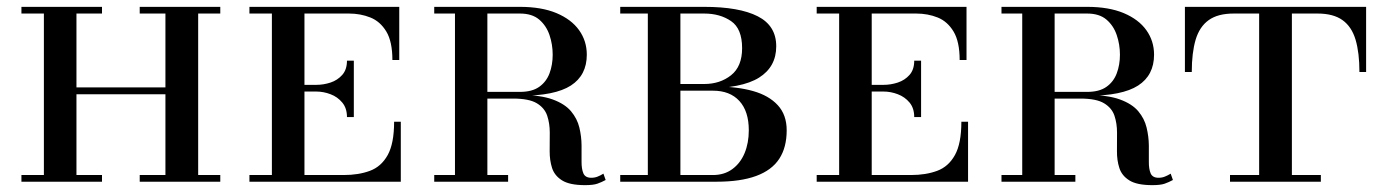

<svg xmlns="http://www.w3.org/2000/svg" viewBox="-20 -530 4040 560"><path d="M462.5 0V-510H558V0ZM42.5 0V-19.5H277.5V0ZM108 0V-510H203V0ZM387.5 0V-19.5H622.5V0ZM182.5 -255V-275H482.5V-255ZM42.5 -490.5V-510H277.5V-490.5ZM387.5 -490.5V-510H622.5V-490.5Z M992 -188.5Q992 -214.5 978.2 -231Q964.5 -247.5 944 -255.2Q923.5 -263 902.5 -263H847.5V-282.5H902.5Q923.5 -282.5 944 -289.2Q964.5 -296 978.2 -311.5Q992 -327 992 -353H1012V-188.5ZM1129.5 -175H1149V0H707.5V-19.5H773V-490.5H707.5V-510H1144.5V-355H1124.5Q1124.5 -408.5 1106.8 -438Q1089 -467.5 1060.2 -479Q1031.5 -490.5 998 -490.5H868V-19.5H982.5Q1026 -19.5 1059 -31.8Q1092 -44 1110.8 -77.8Q1129.5 -111.5 1129.5 -175Z M1376.5 -250.5V-262H1496.5Q1532 -262 1552.8 -276.8Q1573.5 -291.5 1582.8 -316.2Q1592 -341 1592 -370.5Q1592 -400 1582.8 -427.5Q1573.5 -455 1552.8 -472.8Q1532 -490.5 1496.5 -490.5H1246.5V-510H1496.5Q1559.5 -510 1603 -491.8Q1646.5 -473.5 1669 -442Q1691.5 -410.5 1691.5 -370.5Q1691.5 -310.5 1645 -280.5Q1598.5 -250.5 1496.5 -250.5ZM1246.5 0V-19.5H1462V0ZM1307 0V-510H1401.5V0ZM1686.5 10Q1641.5 10 1619.5 -3.8Q1597.5 -17.5 1590.2 -40Q1583 -62.5 1583.2 -89.5Q1583.5 -116.5 1583.5 -143.2Q1583.5 -170 1576 -192.5Q1568.5 -215 1545.8 -228.8Q1523 -242.5 1476.5 -242.5H1376.5V-253H1496.5Q1556 -253 1591.8 -240Q1627.5 -227 1645.5 -205.5Q1663.5 -184 1669.8 -158Q1676 -132 1676.2 -106.2Q1676.5 -80.5 1676.2 -59Q1676 -37.5 1681.5 -24.5Q1687 -11.5 1704.5 -11.5Q1714.5 -11.5 1722.8 -14.8Q1731 -18 1740 -23.5L1746.5 -5Q1734.5 1.5 1722.2 5.8Q1710 10 1686.5 10Z M1789 0V-19.5H2059.5Q2092.5 -19.5 2116 -36.8Q2139.5 -54 2151.8 -83.5Q2164 -113 2164 -150Q2164 -205.5 2136.5 -235.5Q2109 -265.5 2059.5 -265.5H1959V-277.5H2069.5Q2130 -277.5 2176.2 -264.5Q2222.5 -251.5 2248.5 -223.2Q2274.5 -195 2274.5 -150Q2274.5 -100 2252.8 -66.8Q2231 -33.5 2185.5 -16.8Q2140 0 2069.5 0ZM1869.5 0V-510H1964.5V0ZM1959 -272V-285H2034Q2080 -285 2112.2 -310.5Q2144.5 -336 2144.5 -389.5Q2144.5 -446.5 2112.2 -468.5Q2080 -490.5 2034 -490.5H1789V-510H2034Q2136 -510 2190 -482.5Q2244 -455 2244 -395Q2244 -335 2193.8 -303.5Q2143.5 -272 2034 -272Z M2646.5 -188.5Q2646.5 -214.5 2632.8 -231Q2619 -247.5 2598.5 -255.2Q2578 -263 2557 -263H2502V-282.5H2557Q2578 -282.5 2598.5 -289.2Q2619 -296 2632.8 -311.5Q2646.5 -327 2646.5 -353H2666.5V-188.5ZM2784 -175H2803.5V0H2362V-19.5H2427.5V-490.5H2362V-510H2799V-355H2779Q2779 -408.5 2761.2 -438Q2743.5 -467.5 2714.8 -479Q2686 -490.5 2652.5 -490.5H2522.5V-19.5H2637Q2680.5 -19.5 2713.5 -31.8Q2746.5 -44 2765.2 -77.8Q2784 -111.5 2784 -175Z M3031 -250.5V-262H3151Q3186.5 -262 3207.2 -276.8Q3228 -291.5 3237.2 -316.2Q3246.5 -341 3246.5 -370.5Q3246.5 -400 3237.2 -427.5Q3228 -455 3207.2 -472.8Q3186.5 -490.5 3151 -490.5H2901V-510H3151Q3214 -510 3257.5 -491.8Q3301 -473.5 3323.5 -442Q3346 -410.5 3346 -370.5Q3346 -310.5 3299.5 -280.5Q3253 -250.5 3151 -250.5ZM2901 0V-19.5H3116.5V0ZM2961.5 0V-510H3056V0ZM3341 10Q3296 10 3274 -3.8Q3252 -17.5 3244.8 -40Q3237.5 -62.5 3237.8 -89.5Q3238 -116.5 3238 -143.2Q3238 -170 3230.5 -192.5Q3223 -215 3200.2 -228.8Q3177.5 -242.5 3131 -242.5H3031V-253H3151Q3210.5 -253 3246.2 -240Q3282 -227 3300 -205.5Q3318 -184 3324.2 -158Q3330.5 -132 3330.8 -106.2Q3331 -80.5 3330.8 -59Q3330.5 -37.5 3336 -24.5Q3341.5 -11.5 3359 -11.5Q3369 -11.5 3377.2 -14.8Q3385.5 -18 3394.5 -23.5L3401 -5Q3389 1.5 3376.8 5.8Q3364.5 10 3341 10Z M3436 -320V-510H3964.5V-320H3945Q3945 -376 3933.8 -414Q3922.5 -452 3895.8 -471.2Q3869 -490.5 3823 -490.5H3578Q3532 -490.5 3505.2 -471.2Q3478.5 -452 3467.2 -414Q3456 -376 3456 -320ZM3567.5 0V-19.5H3832.5V0ZM3652.5 0V-505H3748V0Z"/></svg>

Font: Bodoni Moda SC 11pt
Style: Regular
Weight: 400
Version: Version 2.005